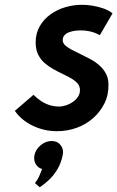

<svg xmlns="http://www.w3.org/2000/svg" viewBox="-20 -533 490 802"><path d="M126 232 146 249Q146 249 157.5 241Q169 233 186.5 216.5Q204 200 219.5 174.5Q235 149 242 115Q247 91 233.5 73.5Q220 56 196 56Q171 56 150 73.5Q129 91 124 115Q120 136 129 152Q138 168 156 173Q150 189 143.5 203.5Q137 218 126 232ZM397 -386 450 -477Q436 -489 414 -497Q392 -505 368 -509Q344 -513 323 -513Q287 -513 253 -503Q219 -493 191 -473Q163 -453 146 -423.5Q129 -394 129 -356Q129 -327 139 -306Q149 -285 165.5 -270.5Q182 -256 201.5 -245Q221 -234 241 -224.5Q261 -215 277.5 -205.5Q294 -196 304 -184.5Q314 -173 314 -156Q314 -141 305.5 -128.5Q297 -116 284 -107Q271 -98 256 -93Q241 -88 226 -88Q205 -88 185.5 -94.5Q166 -101 150 -112Q134 -123 120 -137L42 -70Q69 -31 116.5 -8Q164 15 218 15Q261 15 300 1Q339 -13 369 -39.5Q399 -66 416.5 -101.5Q434 -137 433 -181Q433 -206 422.5 -225.5Q412 -245 395 -260Q378 -275 357.5 -286Q337 -297 317 -306.5Q297 -316 280 -325Q263 -334 252.5 -343.5Q242 -353 242 -365Q242 -378 249.5 -386Q257 -394 269 -398.5Q281 -403 293.5 -404.5Q306 -406 317 -406Q333 -406 347.5 -403.5Q362 -401 374.5 -396.5Q387 -392 397 -386Z"/></svg>

Font: Advent Pro
Style: Bold Italic
Weight: 700
Italic angle: -12°
Designer: VivaRado, Andreas Kalpakidis
Foundry: VivaRado, Andreas Kalpakidis
Version: Version 3.000